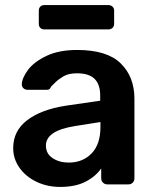

<svg xmlns="http://www.w3.org/2000/svg" viewBox="-20 -727 612 757"><path d="M217 10Q166 10 123.5 -10.5Q81 -31 56.5 -66Q32 -101 32 -143Q32 -211 87 -253Q142 -295 238 -310L375 -330V-351Q375 -394 353 -416Q331 -438 283 -438Q250 -438 230 -426Q210 -414 198 -402L181 -385Q177 -373 166 -373H88Q79 -373 72.5 -379Q66 -385 66 -395Q67 -420 90.5 -451.5Q114 -483 163 -506.5Q212 -530 284 -530Q402 -530 456 -477Q510 -424 510 -338V-24Q510 -14 503.5 -7Q497 0 486 0H403Q393 0 386 -7Q379 -14 379 -24V-63Q357 -31 317 -10.5Q277 10 217 10ZM251 -86Q306 -86 341 -122Q376 -158 376 -226V-246L276 -230Q161 -212 161 -153Q161 -121 187.5 -103.5Q214 -86 251 -86ZM155 -611Q145 -611 139 -617Q133 -623 133 -633V-685Q133 -695 139 -701Q145 -707 155 -707H407Q417 -707 423.5 -701Q430 -695 430 -685V-633Q430 -623 423.5 -617Q417 -611 407 -611Z"/></svg>

Font: Rubik AZ
Style: Regular
Weight: 500
Designer: Hubert and Fischer
Foundry: Hubert & Fischer
Version: Version 2.000